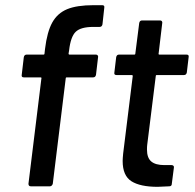

<svg xmlns="http://www.w3.org/2000/svg" viewBox="-20 -720 754 742"><path d="M247 -525 245 -513Q245 -509 249 -509H351Q355 -509 357.5 -506Q360 -503 359 -499L351 -431Q349 -421 340 -421H238Q234 -421 234 -417L184 -10Q183 -6 180 -3Q177 0 173 0H99Q90 0 90 -10L140 -417Q141 -418 140 -419.5Q139 -421 137 -421H72Q62 -421 64 -431L72 -499Q74 -509 83 -509H148Q152 -509 152 -513L154 -531Q162 -597 182 -633Q202 -669 239.5 -684.5Q277 -700 342 -700H375Q385 -700 383 -690L376 -626Q374 -616 365 -616H341Q292 -616 272.5 -597Q253 -578 247 -525Z M691 -430H586Q582 -430 582 -426L549 -161Q548 -154 548 -142Q548 -110 564.5 -96Q581 -82 615 -82H643Q648 -82 650.5 -79Q653 -76 652 -72L644 -10Q644 0 634 0Q602 2 589 2Q522 2 488 -19.5Q454 -41 454 -98Q454 -107 456 -127L493 -426Q493 -430 489 -430H430Q420 -430 422 -440L429 -499Q431 -509 440 -509H499Q503 -509 503 -513L518 -631Q520 -641 529 -641H599Q603 -641 605.5 -638Q608 -635 607 -631L593 -513Q592 -512 593 -510.5Q594 -509 596 -509H701Q711 -509 709 -499L702 -440Q700 -430 691 -430Z"/></svg>

Font: Barlow Medium
Style: Italic
Weight: 500
Italic angle: -7°
Designer: Jeremy Tribby
Foundry: Tribby Type
Version: Version 1.408